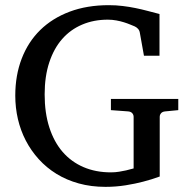

<svg xmlns="http://www.w3.org/2000/svg" viewBox="-20 -707 735 743"><path d="M619.1 -275.9Q608.4 -274.9 603.3 -268.8Q598.1 -262.7 598.1 -254.9V-23.9Q567.9 -12.7 533.7 -3.9Q504.4 3.9 466.6 10Q428.7 16.1 388.2 16.1Q332.5 16.1 284.9 2.9Q237.3 -10.3 198.5 -34.2Q159.7 -58.1 129.9 -91.1Q100.1 -124 79.8 -163.1Q59.6 -202.1 49.3 -246.3Q39.1 -290.5 39.1 -336.9Q39.1 -415.5 64 -480.2Q88.9 -544.9 135.7 -590.8Q182.6 -636.7 249.8 -661.9Q316.9 -687 400.9 -687Q429.2 -687 454.8 -683.8Q480.5 -680.7 504.4 -675.8Q528.3 -670.9 551.3 -664.8Q574.2 -658.7 597.2 -652.8V-491.2H537.1L521 -581.1Q519.5 -589.8 513.7 -595.9Q507.8 -602.1 501 -605Q493.7 -607.9 483.2 -612.3Q472.7 -616.7 459.5 -620.8Q446.3 -625 430.4 -627.9Q414.6 -630.9 397 -630.9Q342.8 -630.9 297.9 -611.8Q252.9 -592.8 220.7 -556.2Q188.5 -519.5 170.7 -465.6Q152.8 -411.6 152.8 -341.8Q152.8 -270 170.9 -213.9Q189 -157.7 222.4 -119.1Q255.9 -80.6 303.2 -60.3Q350.6 -40 409.2 -40Q425.8 -40 440.9 -42.5Q456.1 -44.9 467.8 -47.6Q479.5 -50.3 487.3 -52.7Q495.1 -55.2 497.1 -55.2V-254.9Q497.1 -262.7 491.9 -268.8Q486.8 -274.9 476.1 -275.9L409.2 -280.8V-324.2H669.9V-280.8Z"/></svg>

Font: Charis SIL APac
Style: Regular
Weight: 400
Foundry: SIL International
Version: Version 5.000